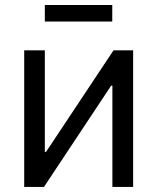

<svg xmlns="http://www.w3.org/2000/svg" viewBox="-20 -739 622 759"><path d="M506.3 0H424.3V-400.4H419.4L153.8 0H75.7V-540H157.2V-138.7H162.1L428.7 -540H506.3ZM423.8 -719.2V-653.8H157.2V-719.2Z"/></svg>

Font: V-Inter
Style: Regular-375
Weight: 375
Designer: Rasmus Andersson
Foundry: rsms
Version: Version 4.000;git-4146feb